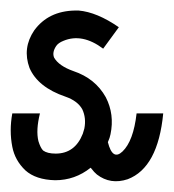

<svg xmlns="http://www.w3.org/2000/svg" viewBox="-22 -339 325 359"><path d="M118.2 -319.3H125Q159.2 -316.4 200.2 -288.1L170.9 -248Q131.8 -277.3 96.7 -262.7Q86.9 -258.8 83 -252.9Q75.2 -241.2 79.1 -231.4Q87.9 -215.8 115.2 -206.1Q156.2 -192.4 175.8 -157.2Q192.4 -125 184.6 -87.9Q183.6 -82 179.7 -73.2Q188.5 -38.1 207 -55.7Q227.5 -75.2 233.4 -127H283.2Q273.4 -25.4 216.8 -3.9Q184.6 6.8 159.2 -12.7Q154.3 -16.6 148.4 -24.4L147.5 -25.4Q118.2 -2 81.1 -2Q44.9 -2.9 25.4 -20.5Q5.9 -39.1 1 -64.5Q-4.9 -94.7 1 -127H52.7Q44.9 -95.7 49.8 -75.2Q53.7 -62.5 58.6 -57.6Q66.4 -51.8 82 -51.8Q118.2 -51.8 132.8 -88.9Q134.8 -94.7 135.7 -98.6Q139.6 -118.2 131.8 -134.8Q123 -150.4 100.6 -158.2Q48.8 -175.8 33.2 -211.9Q19.5 -249 42 -282.2Q68.4 -318.4 118.2 -319.3Z"/></svg>

Font: Bratas-flat
Style: flat
Weight: 400
Designer: MUHAMMAD YONI
Version: Version 001.000